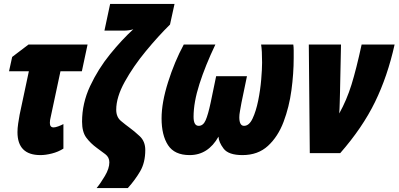

<svg xmlns="http://www.w3.org/2000/svg" viewBox="-20 -780 2030 978"><path d="M186 10Q212 10 244 2Q276 -6 303 -23V-148Q292 -142 277 -136.5Q262 -131 253 -131Q234 -131 234 -154Q234 -162 235 -168Q236 -174 237 -178L288 -417H397L426 -553H125L42 -490L26 -417H127L80 -196Q76 -174 72.5 -150.5Q69 -127 69 -107Q69 10 186 10Z M472 178H631Q668 137 694 92.5Q720 48 720 -16Q720 -60 691.5 -86.5Q663 -113 638 -131Q620 -144 596 -164Q572 -184 572 -221Q572 -285 615.5 -363.5Q659 -442 722.5 -519Q786 -596 846 -655L869 -760H541L512 -624H609Q638 -624 659 -631Q601 -578 540.5 -503.5Q480 -429 439 -341.5Q398 -254 398 -160Q398 -108 419.5 -79Q441 -50 474 -26Q496 -10 516.5 5.5Q537 21 537 47Q537 78 514.5 116Q492 154 472 178Z M946 10Q1040 10 1093 -84Q1094 -56 1119 -23Q1144 10 1215 10Q1294 10 1345 -37Q1396 -84 1424.5 -159.5Q1453 -235 1464.5 -320.5Q1476 -406 1476 -484Q1476 -506 1476 -523Q1476 -540 1474 -553H1310Q1315 -524 1315 -461Q1315 -428 1310.5 -374.5Q1306 -321 1295 -267Q1284 -213 1266.5 -176Q1249 -139 1223 -139Q1199 -139 1199 -183Q1199 -196 1202.5 -215Q1206 -234 1210 -257L1238 -392H1081L1053 -257Q1040 -196 1027.5 -167.5Q1015 -139 992 -139Q966 -139 966 -185Q966 -259 996 -352.5Q1026 -446 1077 -553H916Q869 -466 836 -361.5Q803 -257 803 -177Q803 -91 836 -40.5Q869 10 946 10Z M1558 0H1713Q1826 -129 1890 -260Q1954 -391 1990 -553H1822Q1795 -428 1770.5 -349Q1746 -270 1708 -202Q1710 -229 1710.5 -257.5Q1711 -286 1712 -313L1717 -553H1553Z"/></svg>

Font: Noto Sans Display Condensed Black
Style: Italic
Weight: 900
Width: 3
Italic angle: -192°
Designer: Monotype Design Team
Foundry: Monotype Imaging Inc.
Version: Version 1.900